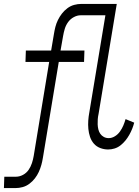

<svg xmlns="http://www.w3.org/2000/svg" viewBox="-92 -755 712 980"><path d="M-72 205 -70 147H-11Q8 147 25.5 137.5Q43 128 54 112Q65 96 71 77.5Q77 59 80 41L159 -439H38L40 -497H169L183 -580Q186 -599 190.5 -617Q195 -635 203.5 -652.5Q212 -670 224 -685.5Q236 -701 252 -713Q268 -725 286.5 -730Q305 -735 323 -735H504L411 -173Q408 -160 407 -146.5Q406 -133 406.5 -120Q407 -107 410 -94.5Q413 -82 420 -72Q427 -62 438 -56Q449 -50 463 -50Q479 -50 494.5 -59.5Q510 -69 520.5 -84Q531 -99 537.5 -114.5Q544 -130 549 -147L593 -129Q589 -113 582.5 -97Q576 -81 567.5 -66Q559 -51 548 -37.5Q537 -24 523 -13Q509 -2 492.5 3Q476 8 460 8Q439 8 419.5 0.5Q400 -7 387 -22Q374 -37 367.5 -56.5Q361 -76 359 -97Q357 -118 358.5 -139.5Q360 -161 364 -182L446 -677H320Q302 -677 284.5 -667.5Q267 -658 255.5 -642Q244 -626 238.5 -607.5Q233 -589 230 -571L217 -497H339L337 -439H208L127 50Q124 69 119 87Q114 105 106 122.5Q98 140 86 155.5Q74 171 58 183Q42 195 23.5 200Q5 205 -13 205Z"/></svg>

Font: Iosevka Slab Light Extended
Style: Italic
Weight: 300
Width: 7
Italic angle: -9°
Monospace: yes
Designer: Belleve Invis
Foundry: Belleve Invis
Version: Version 11.1.0; ttfautohint (v1.8.3)